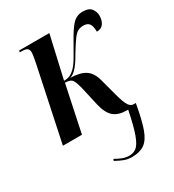

<svg xmlns="http://www.w3.org/2000/svg" viewBox="-186 -652 895 986"><g transform="rotate(-30 261.5 -159.0)"><path d="M305 228Q281 228 260.5 220.5Q240 213 213 198L217 188Q237 200 257 207.5Q277 215 297 215Q322 215 340 200.5Q358 186 374.5 141.5Q391 97 409 7H401Q352 7 324.5 -16.5Q297 -40 284 -96L262 -194Q251 -242 240.5 -258.5Q230 -275 197 -275L139 0H26L118 -436Q127 -480 127 -496Q127 -511 118.5 -518.5Q110 -526 86 -526H74L76 -536H255L198 -286Q219 -286 232.5 -292Q246 -298 259 -310Q279 -329 296 -358Q313 -387 338 -431Q373 -495 397.5 -520.5Q422 -546 457 -546Q495 -546 509 -526.5Q523 -507 523 -485Q523 -457 510 -438.5Q497 -420 470 -420Q470 -453 459.5 -467.5Q449 -482 425 -482Q407 -482 393 -475Q379 -468 363 -446.5Q347 -425 322 -384Q301 -346 279 -318Q257 -290 233 -283Q289 -282 320.5 -262Q352 -242 365 -193L392 -92Q407 -37 419 -20Q431 -3 446 -3H460Q444 89 426 139Q408 189 379.5 208.5Q351 228 305 228Z"/></g></svg>

Font: Noto Serif Display ExtraCondensed SemiBold
Style: Italic
Weight: 600
Width: 2
Italic angle: -12°
Designer: Monotype Design Team
Foundry: Monotype Imaging Inc.
Version: Version 2.009